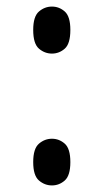

<svg xmlns="http://www.w3.org/2000/svg" viewBox="-20 -557 324 584"><path d="M138 -394Q160 -394 177 -409Q194 -424 194 -466Q194 -507 177 -522Q160 -537 138 -537Q116 -537 98.5 -522Q81 -507 81 -466Q81 -424 98.5 -409Q116 -394 138 -394ZM138 7Q160 7 177 -8Q194 -23 194 -64Q194 -105 177 -120Q160 -135 138 -135Q116 -135 98.5 -120Q81 -105 81 -64Q81 -23 98.5 -8Q116 7 138 7Z"/></svg>

Font: Noto Serif Display Semi
Style: Regular
Weight: 600
Designer: Monotype Design Team
Foundry: Monotype Imaging Inc.
Version: Version 1.900